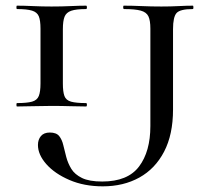

<svg xmlns="http://www.w3.org/2000/svg" viewBox="-20 -645 733 678"><path d="M202 -350Q202 -321 207.5 -306Q213 -291 231 -286Q249 -281 284 -281Q287 -281 287 -275Q287 -269 284 -269Q259 -269 228.5 -270Q198 -271 162 -271Q128 -271 96.5 -270Q65 -269 40 -269Q38 -269 38 -275Q38 -281 40 -281Q75 -281 93 -286Q111 -291 117 -306Q123 -321 123 -350V-544Q123 -573 117 -587.5Q111 -602 93 -607.5Q75 -613 40 -613Q38 -613 38 -619Q38 -625 40 -625Q65 -625 96.5 -623.5Q128 -622 162 -622Q198 -622 229.5 -623.5Q261 -625 284 -625Q287 -625 287 -619Q287 -613 284 -613Q249 -613 231.5 -607Q214 -601 208 -586Q202 -571 202 -542ZM661 -625Q663 -625 663 -619Q663 -613 661 -613Q616 -613 603.5 -599Q591 -585 591 -542V-258Q591 -170 559.5 -109.5Q528 -49 472 -18Q416 13 343 13Q277 13 225 -9.5Q173 -32 143.5 -65.5Q114 -99 114 -133Q114 -152 124.5 -164.5Q135 -177 156 -177Q179 -177 189 -164.5Q199 -152 203.5 -132.5Q208 -113 214 -90.5Q220 -68 232 -48.5Q244 -29 269.5 -16.5Q295 -4 341 -4Q431 -4 471 -57Q511 -110 511 -200V-544Q511 -573 504 -587.5Q497 -602 477 -607.5Q457 -613 418 -613Q415 -613 415 -619Q415 -625 417 -625Q447 -625 480.5 -623.5Q514 -622 550 -622Q583 -622 611 -623.5Q639 -625 661 -625Z"/></svg>

Font: Cormorant Light Medium
Style: Regular
Weight: 500
Version: Version 4.000